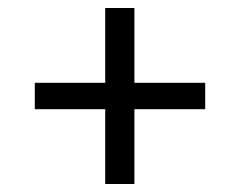

<svg xmlns="http://www.w3.org/2000/svg" viewBox="-20 -581 600 480"><path d="M243 -561H316V-121H243ZM493 -374V-308H67V-374Z"/></svg>

Font: Roboto Serif 20pt SemiCondensed
Style: Regular
Weight: 400
Width: 4
Version: Version 1.008